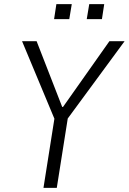

<svg xmlns="http://www.w3.org/2000/svg" viewBox="-20 -903 619 923"><path d="M189 0 247 -367 250 -312 86 -705H156L279 -389H283L506 -705H579L290 -312L311 -367L253 0ZM397 -811 409 -883H481L470 -811ZM240 -811 251 -883H325L313 -811Z"/></svg>

Font: Nunito Sans 7pt Condensed Light
Style: Italic
Weight: 300
Width: 3
Italic angle: -9°
Designer: Vernon Adams
Foundry: Vernon Adams
Version: Version 3.101;gftools[0.9.27]